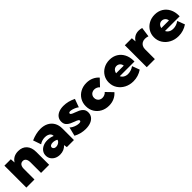

<svg xmlns="http://www.w3.org/2000/svg" viewBox="332 -1755 3021 3021"><g transform="rotate(-45 1842.5 -244.0)"><path d="M556.2 0H376V-235.4Q376 -284.2 357.2 -310.5Q338.4 -336.9 303.7 -336.9Q280.3 -336.9 263.4 -325Q246.6 -313 237.8 -290.3Q229 -267.6 229 -235.4V0H48.8V-488.3H191.4L197.3 -410.6Q223.1 -453.6 264.9 -475.8Q306.6 -498 362.8 -498Q453.6 -498 504.9 -441.7Q556.2 -385.3 556.2 -284.7Z M1107.4 0H949.7L940.9 -53.7Q914.1 -22.9 876 -6.6Q837.9 9.8 793 9.8Q742.7 9.8 703.6 -9.5Q664.6 -28.8 642.1 -62.7Q619.6 -96.7 619.6 -140.1Q619.6 -186 644 -220.7Q668.5 -255.4 711.7 -275.1Q754.9 -294.9 810.5 -294.9Q840.8 -294.9 870.1 -288.8Q899.4 -282.7 927.2 -271V-278.8Q927.2 -301.3 912.8 -318.4Q898.4 -335.4 872.8 -345.2Q847.2 -355 814.5 -355Q781.2 -355 750.2 -345.2Q719.2 -335.4 694.8 -317.4L648.9 -449.7Q702.6 -473.6 755.4 -485.8Q808.1 -498 856.4 -498Q933.1 -498 989.5 -468.5Q1045.9 -439 1076.7 -385Q1107.4 -331.1 1107.4 -257.8ZM834.5 -121.6Q856.4 -121.6 877.7 -131.3Q898.9 -141.1 912.6 -156.2Q926.3 -171.4 926.3 -187V-187.5Q908.7 -197.8 887.2 -203.4Q865.7 -209 844.2 -209Q813.5 -209 795.7 -197.5Q777.8 -186 777.8 -166Q777.8 -153.3 785.2 -143.1Q792.5 -132.8 805.4 -127.2Q818.4 -121.6 834.5 -121.6Z M1161.1 -41.5 1198.2 -189.9Q1211.4 -174.3 1237.5 -159.7Q1263.7 -145 1294.4 -136Q1325.2 -127 1351.1 -127Q1370.6 -127 1380.9 -132.8Q1391.1 -138.7 1391.1 -149.4Q1391.1 -160.6 1381.3 -168.7Q1371.6 -176.8 1355.2 -183.6Q1338.9 -190.4 1317.9 -197.8Q1286.6 -209 1252.2 -225.3Q1217.8 -241.7 1193.8 -270.3Q1169.9 -298.8 1169.9 -346.7Q1169.9 -393.1 1194.6 -427Q1219.2 -460.9 1264.4 -479.5Q1309.6 -498 1370.6 -498Q1472.7 -498 1576.2 -446.8L1525.9 -309.6Q1510.3 -323.2 1484.9 -335.4Q1459.5 -347.7 1432.9 -355.5Q1406.2 -363.3 1386.7 -363.3Q1370.6 -363.3 1362.5 -357.7Q1354.5 -352.1 1354.5 -342.3Q1354.5 -331.5 1364 -323.5Q1373.5 -315.4 1389.9 -308.8Q1406.2 -302.2 1425.8 -294.9Q1458.5 -283.7 1493.2 -267.3Q1527.8 -251 1552 -222.4Q1576.2 -193.8 1576.2 -145.5Q1576.2 -98.1 1550 -63.2Q1523.9 -28.3 1476.3 -9.3Q1428.7 9.8 1363.8 9.8Q1255.4 9.8 1161.1 -41.5Z M2090.3 -82.5Q2054.7 -39.6 2001 -14.9Q1947.3 9.8 1881.3 9.8Q1804.7 9.8 1744.4 -23.2Q1684.1 -56.2 1649.7 -113.5Q1615.2 -170.9 1615.2 -244.1Q1615.2 -317.4 1649.7 -374.8Q1684.1 -432.1 1744.4 -465.1Q1804.7 -498 1881.3 -498Q1946.8 -498 2000.2 -473.6Q2053.7 -449.2 2089.4 -407.2L1984.4 -296.4Q1969.2 -314.9 1945.1 -325.9Q1920.9 -336.9 1894.5 -336.9Q1867.2 -336.9 1845.7 -325.2Q1824.2 -313.5 1812 -292.7Q1799.8 -272 1799.8 -245.1Q1799.8 -217.8 1812 -196.5Q1824.2 -175.3 1845.7 -163.3Q1867.2 -151.4 1894.5 -151.4Q1920.9 -151.4 1945.3 -162.4Q1969.7 -173.3 1984.4 -191.9Z M2623 -51.3Q2531.7 9.8 2424.8 9.8Q2342.3 9.8 2276.6 -24.7Q2210.9 -59.1 2172.6 -118.4Q2134.3 -177.7 2134.3 -252.4Q2134.3 -322.8 2168.5 -378.2Q2202.6 -433.6 2261.5 -465.8Q2320.3 -498 2394.5 -498Q2472.2 -498 2530.8 -462.4Q2589.4 -426.8 2622.1 -363.3Q2654.8 -299.8 2654.8 -215.8V-200.2H2327.6Q2336.4 -181.2 2352.1 -165.8Q2367.7 -150.4 2391.1 -141.1Q2414.6 -131.8 2445.8 -131.8Q2514.6 -131.8 2576.2 -175.8ZM2319.3 -273.4H2489.7Q2487.3 -296.4 2475.8 -314Q2464.4 -331.5 2445.6 -341.6Q2426.8 -351.6 2403.8 -351.6Q2380.4 -351.6 2362.8 -340.8Q2345.2 -330.1 2334.2 -312.5Q2323.2 -294.9 2319.3 -273.4Z M2908.2 0H2728V-488.3H2884.3L2890.1 -411.6Q2914.6 -452.6 2953.6 -475.3Q2992.7 -498 3043 -498Q3060.1 -498 3077.6 -495.4Q3095.2 -492.7 3113.3 -487.3L3090.8 -325.2Q3055.2 -336.9 3024.4 -336.9Q2988.8 -336.9 2962.6 -322Q2936.5 -307.1 2922.4 -280.3Q2908.2 -253.4 2908.2 -216.3Z M3628.9 -51.3Q3537.6 9.8 3430.7 9.8Q3348.1 9.8 3282.5 -24.7Q3216.8 -59.1 3178.5 -118.4Q3140.1 -177.7 3140.1 -252.4Q3140.1 -322.8 3174.3 -378.2Q3208.5 -433.6 3267.3 -465.8Q3326.2 -498 3400.4 -498Q3478 -498 3536.6 -462.4Q3595.2 -426.8 3627.9 -363.3Q3660.6 -299.8 3660.6 -215.8V-200.2H3333.5Q3342.3 -181.2 3357.9 -165.8Q3373.5 -150.4 3397 -141.1Q3420.4 -131.8 3451.7 -131.8Q3520.5 -131.8 3582 -175.8ZM3325.2 -273.4H3495.6Q3493.2 -296.4 3481.7 -314Q3470.2 -331.5 3451.4 -341.6Q3432.6 -351.6 3409.7 -351.6Q3386.2 -351.6 3368.7 -340.8Q3351.1 -330.1 3340.1 -312.5Q3329.1 -294.9 3325.2 -273.4Z"/></g></svg>

Font: Kumbh Sans Black
Style: Regular
Weight: 900
Version: Version 1.005